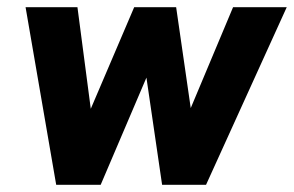

<svg xmlns="http://www.w3.org/2000/svg" viewBox="-20 -513 816 533"><path d="M136 0H259.5L386.5 -297.5L430 0H552L776 -493H627L509.5 -213L469 -493H352.5L232 -211L195 -493H51Z"/></svg>

Font: HK Grotesk ExtraBold
Style: Italic
Weight: 800
Italic angle: -16°
Designer: Alfredo Marco Pradil
Foundry: Hanken Design Co.
Version: Version 3.001;FEAKit 1.0